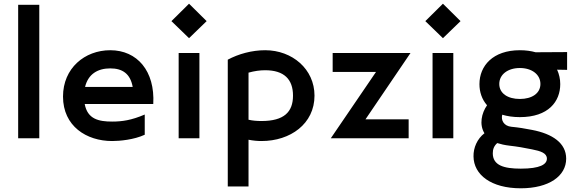

<svg xmlns="http://www.w3.org/2000/svg" viewBox="-20 -746 3115 1036"><path d="M78 -720V0H192V-720Z M320 -225C320 -65 447 15 585 15C626 15 703 8 761 -19V-128C689 -97 638 -90 585 -90C513 -90 452 -103 437 -185H807C817 -363 720 -475 575 -475C437 -475 320 -378 320 -225ZM439 -277C456 -347 508 -377 575 -377C640 -377 683 -349 696 -277Z M944 -460V0H1056V-460ZM905 -632 1000 -540 1095 -632 1000 -726Z M1209 -424V260H1321V8C1346 13 1370 15 1391 15C1547 15 1677 -78 1677 -230C1677 -373 1557 -475 1411 -475C1339 -475 1267 -455 1209 -424ZM1321 -100V-354C1353 -363 1383 -367 1411 -367C1513 -367 1561 -318 1561 -230C1561 -142 1513 -93 1391 -93C1366 -93 1342 -95 1321 -100Z M1775 -460V-358H2009L1765 0H2185V-102H1952L2195 -460Z M2314 -460V0H2426V-460ZM2275 -632 2370 -540 2465 -632 2370 -726Z M2785 -114C2940 -114 3003 -199 3003 -292C3003 -320 2997 -346 2986 -370L3040 -369V-465L2870 -464C2845 -471 2817 -475 2785 -475C2640 -475 2567 -391 2567 -292C2567 -250 2580 -210 2608 -178C2578 -135 2565 -74 2594 -27C2555 3 2534 51 2535 98C2536 197 2630 270 2790 270C2942 270 3035 204 3035 110C3035 26 2961 -24 2851 -45C2810 -53 2780 -58 2739 -62C2699 -66 2682 -97 2690 -127C2717 -119 2748 -114 2785 -114ZM2639 81C2639 60 2645 42 2663 26C2682 32 2703 37 2729 40C2773 45 2807 51 2851 60C2897 69 2931 80 2931 110C2931 141 2894 164 2790 164C2698 164 2639 146 2639 81ZM2674 -293C2674 -344 2720 -379 2785 -379C2850 -379 2896 -344 2896 -293C2896 -242 2850 -212 2785 -212C2720 -212 2674 -242 2674 -293Z"/></svg>

Font: KT Kiyosuna Sans Bold
Style: Regular
Weight: 700
Designer: [Zen Kaku Gothic] Yoshimichi Ohira
Version: Version 1.010;Glyphs 3.1.2 (3151)